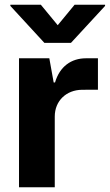

<svg xmlns="http://www.w3.org/2000/svg" viewBox="-20 -792 464 812"><path d="M60.4 0H211.6V-299C211.6 -365.8 260.7 -411.9 327.4 -412.3L394.2 -412.6V-545.5H343.8C281.2 -545.5 232.6 -510.7 212.7 -443.2H207L188.6 -545.5H60.4ZM23.8 -767 167.6 -610.8H280.2L424.4 -767V-772H295.5L224.1 -685.4L152.7 -772H23.8Z"/></svg>

Font: GiG Sans
Style: Bold
Weight: 700
Designer: Andreas Faust
Version: Version 1.100;FEAKit 1.0